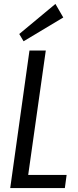

<svg xmlns="http://www.w3.org/2000/svg" viewBox="-20 -957 396 977"><path d="M106 -67H319L310 0H32L130 -700H213L116 -14ZM302 -868 100 -747 78 -784 262 -937Z"/></svg>

Font: Pathway Extreme Condensed
Style: Italic
Weight: 400
Width: 3
Italic angle: -8°
Version: Version 1.001;gftools[0.9.26]